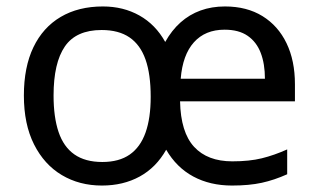

<svg xmlns="http://www.w3.org/2000/svg" viewBox="-20 -565 986 595"><path d="M677 -545Q745 -545 793.5 -515Q842 -485 868 -431Q894 -377 894 -304V-251H538Q540 -155 581.5 -110Q623 -65 700 -65Q753 -65 791.5 -74.5Q830 -84 870 -102V-25Q830 -7 791 1.5Q752 10 699 10Q631 10 579 -18Q527 -46 495 -101Q464 -46 413 -18Q362 10 296 10Q226 10 171.5 -22.5Q117 -55 85.5 -117.5Q54 -180 54 -269Q54 -357 83.5 -418.5Q113 -480 168 -512.5Q223 -545 299 -545Q362 -545 412 -517Q462 -489 492 -435Q512 -471 539.5 -495.5Q567 -520 601.5 -532.5Q636 -545 677 -545ZM295 -472Q216 -472 181 -421Q146 -370 146 -269Q146 -202 161.5 -156Q177 -110 210.5 -86.5Q244 -63 297 -63Q349 -63 382 -86Q415 -109 431 -154Q447 -199 447 -265Q447 -335 431 -380.5Q415 -426 381.5 -449Q348 -472 295 -472ZM676 -473Q616 -473 581 -434Q546 -395 540 -321H801Q801 -367 788 -401Q775 -435 747.5 -454Q720 -473 676 -473Z"/></svg>

Font: Noto Sans Oriya
Style: Regular
Weight: 400
Designer: Amélie Bonet and Sol Matas
Foundry: Google LLC
Version: Version 2.006